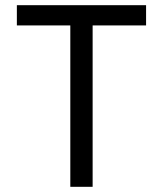

<svg xmlns="http://www.w3.org/2000/svg" viewBox="-20 -720 629 740"><path d="M543 -700V-622H337V0H251V-622H45V-700Z"/></svg>

Font: Lopes Sans
Style: Regular
Weight: 400
Designer: Gabriel Lam, Diego Maldonado
Foundry: TypeRant, Foresti Design
Version: Version 4.000